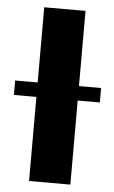

<svg xmlns="http://www.w3.org/2000/svg" viewBox="-53 -764 477 801"><g transform="rotate(5 186.0 -364.0)"><path d="M272.5 -727.5V0H99.6V-727.5ZM5.4 -352.1V-412.6H365.2V-352.1Z"/></g></svg>

Font: Inter 18pt ExtraBold
Style: Regular
Weight: 800
Designer: Rasmus Andersson
Foundry: rsms
Version: Version 4.001;git-66647c0bb